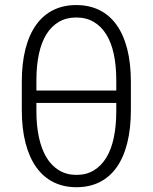

<svg xmlns="http://www.w3.org/2000/svg" viewBox="-20 -741 613 770"><path d="M504.9 -300.8Q504.9 -225.1 490.2 -167Q475.6 -108.9 447.5 -69.6Q419.4 -30.3 378.9 -10.3Q338.4 9.8 286.6 9.8Q235.4 9.8 194.8 -10.3Q154.3 -30.3 126 -69.6Q97.7 -108.9 82.5 -167Q67.4 -225.1 67.4 -300.8V-412.1Q67.4 -487.8 82.3 -545.4Q97.2 -603 125.5 -642.1Q153.8 -681.2 194.1 -700.9Q234.4 -720.7 285.6 -720.7Q337.4 -720.7 377.9 -700.9Q418.5 -681.2 446.8 -642.1Q475.1 -603 490 -545.4Q504.9 -487.8 504.9 -412.1ZM126 -377.9H446.3V-419.4Q446.3 -477.5 436.3 -524.2Q426.3 -570.8 406 -603.3Q385.7 -635.7 355.7 -653.3Q325.7 -670.9 285.6 -670.9Q246.1 -670.9 216.1 -653.3Q186 -635.7 166 -603.3Q146 -570.8 136 -524.2Q126 -477.5 126 -419.4ZM446.3 -328.1H126V-294.4Q126 -236.8 136.2 -189.7Q146.5 -142.6 166.5 -109.4Q186.5 -76.2 216.8 -57.9Q247.1 -39.6 286.6 -39.6Q326.7 -39.6 356.7 -57.9Q386.7 -76.2 406.7 -109.4Q426.8 -142.6 436.5 -189.7Q446.3 -236.8 446.3 -294.4Z"/></svg>

Font: Melbourne
Style: Light
Weight: 300
Designer: Google
Version: Version 2.000980; 2014